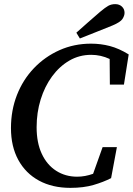

<svg xmlns="http://www.w3.org/2000/svg" viewBox="-20 -891 642 928"><path d="M320 17Q233 17 168.5 -18Q104 -53 68.5 -118Q33 -183 33 -272Q33 -358 62 -432Q91 -506 144 -561.5Q197 -617 267.5 -648.5Q338 -680 420 -680Q467 -680 511 -668.5Q555 -657 602 -628L579 -482H511L510 -606Q467 -626 421 -626Q363 -626 315 -598Q267 -570 231.5 -521.5Q196 -473 176.5 -410Q157 -347 157 -276Q157 -201 182 -147.5Q207 -94 251.5 -65.5Q296 -37 353 -37Q391 -37 430 -51L476 -180H545L517 -30Q480 -11 432 3Q384 17 320 17ZM349 -733Q378 -759 406.5 -784Q435 -809 464 -834Q489 -855 503.5 -863Q518 -871 537 -871Q557 -871 569.5 -859Q582 -847 582 -829Q582 -815 572 -799.5Q562 -784 524 -768Q485 -752 445.5 -736.5Q406 -721 366 -705Z"/></svg>

Font: Source Serif 4 Semibold
Style: Italic
Weight: 600
Italic angle: -12°
Designer: Frank Grießhammer
Foundry: Adobe
Version: Version 4.005;hotconv 1.1.0;makeotfexe 2.6.0